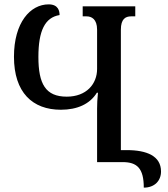

<svg xmlns="http://www.w3.org/2000/svg" viewBox="-20 -743 772 880"><path d="M639 117C689 117 718 85 718 43C718 -28 653 -55 561 -55H534V-607C534 -656 555 -668 581 -668H600V-714H359V-668H377C399 -668 425 -656 425 -607V-427C425 -358 376 -300 286 -300C189 -300 156 -358 156 -482C156 -602 186 -663 253 -674C253 -690 249 -723 203 -723C119 -723 44 -640 44 -483C44 -319 129 -240 259 -240C334 -240 392 -266 424 -318H429C426 -290 425 -266 425 -245V0H542C608 0 639 28 639 117Z"/></svg>

Font: Noto Serif Georgian Condensed Medium
Style: Regular
Weight: 500
Width: 3
Designer: Monotype Design Team, Akaki Razmadze
Foundry: Google LLC
Version: Version 2.003